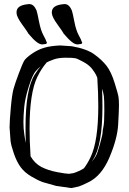

<svg xmlns="http://www.w3.org/2000/svg" viewBox="-20 -908 639 948"><path d="M385.6 -698.3V-700.5L383.3 -702.6C382.4 -707.6 377.5 -718.1 368.7 -734.1C359.8 -750.2 352.5 -773 346.9 -802.4C341.2 -831.8 337.1 -849.8 334.7 -856.5C325.8 -877.3 314 -887.8 299.4 -887.8H297.1L288.8 -886.9C253.6 -883.1 236 -870.1 236 -847.8V-843.4V-843C236.6 -830.5 245.7 -812.1 263.3 -787.8C280.9 -763.5 290.8 -749.1 292.9 -744.8V-743.5L294.3 -742.2C309.3 -724.2 322.3 -710.8 333.3 -702C344.3 -693.1 354.1 -688.7 362.7 -688.7H365L369.6 -689.6L381.5 -690.9C384.3 -692.3 385.6 -694.8 385.6 -698.3ZM211.3 -698.3V-700.5L209 -702.6C208.1 -707.6 203.2 -718.1 194.3 -734.1C185.5 -750.2 178.2 -773 172.5 -802.4C166.9 -831.8 162.8 -849.8 160.4 -856.5C151.5 -877.3 139.7 -887.8 125 -887.8H122.7L114.5 -886.9C79.3 -883.1 61.7 -870.1 61.7 -847.8V-843.4V-843C62.3 -830.5 71.4 -812.1 89 -787.8C106.6 -763.5 116.5 -749.1 118.6 -744.8V-743.5L120 -742.2C135 -724.2 148 -710.8 159 -702C170 -693.1 179.8 -688.7 188.4 -688.7H190.7L195.3 -689.6L207.2 -690.9C210 -692.3 211.3 -694.8 211.3 -698.3ZM431.6 -107.9 439.5 -119.6C470.4 -167.2 485.8 -254.6 485.8 -381.8C485.8 -409.2 485.2 -438.5 483.9 -469.7C488.4 -456.4 491.5 -444.1 492.9 -432.9C494.4 -421.6 495.1 -397.2 495.1 -359.6C495.1 -322 493.7 -296.3 490.7 -282.5C487.8 -268.6 486.3 -258.6 486.3 -252.4C486.3 -246.3 482.2 -228 473.9 -197.8C465.6 -167.5 458.7 -147.4 453.1 -137.5C447.6 -127.5 440.4 -117.7 431.6 -107.9ZM181.2 -581.1C170.4 -567.7 160.6 -554.2 151.9 -540.5C121.3 -493 106 -405.4 106 -277.8C106 -253.7 106.4 -228.4 107.4 -201.7C105.1 -212.1 102.6 -226.6 99.9 -245.4C97.1 -264.1 95.7 -283.9 95.7 -304.7C95.7 -325.5 97 -350.3 99.6 -378.9C102.2 -407.6 109.8 -441.7 122.3 -481.2C134.8 -520.8 146.5 -546.2 157.2 -557.6C168 -569 175.9 -576.8 181.2 -581.1ZM32.2 -211.4C34.2 -195.8 39.8 -174.7 49.1 -148.2C58.3 -121.7 69.4 -99.7 82.3 -82.3C95.1 -64.9 112.5 -49.7 134.3 -36.9C156.1 -24 174.5 -14.8 189.5 -9.3L256.8 9.8L331.1 20.5L367.7 13.2C381.3 8.3 392.6 3.6 401.4 -1L414.6 -7.3C458.8 -27.8 494.1 -68.9 520.3 -130.6C546.5 -192.3 560.9 -246.7 563.5 -293.9C566.1 -341.1 567.4 -372.5 567.4 -387.9C567.4 -403.4 566.7 -416.4 565.4 -427C564.1 -437.6 557.7 -461.3 546.1 -498.3C534.6 -535.2 521.3 -563.4 506.3 -582.8C491.4 -602.1 471.3 -621 446 -639.4C420.8 -657.8 383.6 -671.2 334.5 -679.7L277.3 -683.6C245.8 -682.3 219.3 -678.5 198 -672.1C176.7 -665.8 156.3 -655.8 137 -642.3C117.6 -628.8 105.1 -617.5 99.6 -608.4C94.1 -599.3 85.1 -578.3 72.8 -545.4C60.4 -512.5 51.7 -486.8 46.6 -468.3C41.6 -449.7 37.1 -418.4 33.2 -374.3C29.3 -330.2 27.3 -298.2 27.3 -278.3ZM460.4 -523.9C463.7 -473.5 465.3 -427.2 465.3 -385.3C465.3 -268.7 452.5 -184.1 426.8 -131.3C417.3 -111.2 406.6 -93.1 394.5 -77.1C379.2 -67.4 362 -59.4 342.8 -53.2L320.3 -49.8C310.5 -49.8 290.9 -52.7 261.2 -58.3C231.6 -64 206 -72.5 184.3 -83.7C162.7 -95 144.9 -112.5 130.9 -136.2C127.6 -186.7 126 -232.9 126 -274.9C126 -391.4 138.8 -476.1 164.6 -528.8C177.9 -556.2 193.4 -579.9 210.9 -600.1C217.1 -603.4 228.1 -608 243.9 -614C259.7 -620 279.8 -623 304.2 -623C328.6 -623 344.6 -622.2 352.3 -620.4C359.9 -618.6 373.1 -612.5 391.8 -602.3C410.6 -592 424.7 -580.7 434.3 -568.4C443.9 -556 450.7 -545.7 454.6 -537.6C458.5 -529.5 460.4 -524.9 460.4 -523.9Z"/></svg>

Font: Drukaatie burti
Style: Regular
Weight: 400
Version: Version 0.14.4